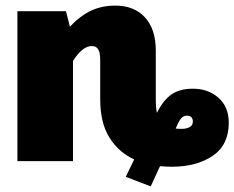

<svg xmlns="http://www.w3.org/2000/svg" viewBox="-20 -574 835 684"><path d="M795 -137Q795 -58 738 -19Q681 20 591 20Q576 20 550 18L517 90L428 56L458 -6Q402 -32 369.5 -84.5Q337 -137 337 -220V-358Q337 -388 329.5 -399Q322 -410 307 -410Q274 -410 240 -357V0H42V-534H215L229 -479Q266 -518 304.5 -536Q343 -554 391 -554Q458 -554 496.5 -512Q535 -470 535 -394V-220Q535 -189 539 -172Q562 -218 591.5 -238Q621 -258 667 -258Q722 -258 758.5 -225.5Q795 -193 795 -137ZM667 -141Q667 -151 661.5 -156.5Q656 -162 646 -162Q634 -162 625.5 -152.5Q617 -143 606 -116Q613 -115 628 -115Q645 -115 656 -121.5Q667 -128 667 -141Z"/></svg>

Font: FiraGO Heavy
Style: Regular
Weight: 900
Designer: bBox Type
Foundry: bBox Type GmbH
Version: Version 1.001